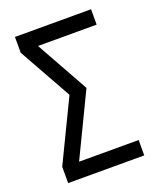

<svg xmlns="http://www.w3.org/2000/svg" viewBox="-131 -766 712 859"><g transform="rotate(-20 225.0 -336.0)"><path d="M43.9 -683.6H406.2V-610.4H127L266.6 -359.9L122.6 -61H406.2V12.2H43.9V-65.4L184.6 -356.9L43.9 -608.4Z"/></g></svg>

Font: Anka/Coder Narrow
Style: Regular
Weight: 400
Width: 3
Monospace: yes
Version: Version 001.100